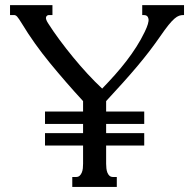

<svg xmlns="http://www.w3.org/2000/svg" viewBox="-20 -736 754 756"><path d="M157.2 -211.9H307.1V-248H157.2V-296.9H307.1V-337.9Q238.8 -412.1 176.3 -488.3Q113.8 -564.5 65.9 -643.6Q59.6 -653.8 55.2 -660.4Q50.8 -667 47.4 -670.7Q43.9 -674.3 41 -675.5Q38.1 -676.8 34.7 -676.8H19.5V-715.8H186.5V-676.8H173.8Q164.1 -676.8 161.4 -668.7Q158.7 -660.6 169.9 -643.6Q189.5 -612.8 214.6 -578.9Q239.7 -544.9 267.6 -511Q295.4 -477.1 324.7 -445.3Q354 -413.6 382.3 -387.2Q409.2 -415 433.1 -441.9Q457 -468.8 478 -496.1Q499 -523.4 517.1 -551.8Q535.2 -580.1 549.8 -610.4Q567.4 -646.5 564.7 -661.6Q562 -676.8 545.9 -676.8H540V-715.8H704.6V-676.8H702.1Q693.8 -676.8 685.5 -674.1Q677.2 -671.4 667 -662.6Q656.7 -653.8 643.3 -637.2Q629.9 -620.6 610.8 -592.8Q590.8 -564 568.6 -534.9Q546.4 -505.9 520.3 -474.9Q494.1 -443.8 463.9 -410.2Q433.6 -376.5 397.9 -337.9V-296.9H547.9V-248H397.9V-211.9H547.9V-163.1H397.9V-91.3Q397.9 -82.5 398.9 -73.2Q399.9 -64 402.8 -56.4Q405.8 -48.8 411.1 -43.9Q416.5 -39.1 425.3 -39.1H439.9V0H264.6V-39.1H279.3Q288.1 -39.1 293.5 -43.9Q298.8 -48.8 302 -56.4Q305.2 -64 306.2 -73.2Q307.1 -82.5 307.1 -91.3V-163.1H157.2Z"/></svg>

Font: Arian Grqi
Style: Regular
Weight: 400
Designer: Ruben Hakobyan (Tarumian)
Foundry: Ruben Hakobyan (Tarumian)
Version: Version 1.003